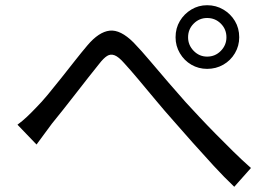

<svg xmlns="http://www.w3.org/2000/svg" viewBox="-20 -734 1040 736"><path d="M47 -256Q66 -270 82.5 -285.5Q99 -301 119 -322Q139 -342 163.5 -371.5Q188 -401 214.5 -434.5Q241 -468 267 -501Q293 -534 315 -560Q359 -612 400.5 -616.5Q442 -621 492 -571Q522 -540 556 -499.5Q590 -459 625.5 -418Q661 -377 692 -342Q715 -317 744 -286Q773 -255 806 -221.5Q839 -188 873.5 -154Q908 -120 942 -90L878 -18Q840 -54 799 -98.5Q758 -143 718 -188Q678 -233 644 -272Q611 -309 576.5 -350.5Q542 -392 510.5 -429.5Q479 -467 456 -492Q435 -516 419.5 -522Q404 -528 390.5 -519.5Q377 -511 360 -489Q342 -467 319 -437.5Q296 -408 271 -376Q246 -344 222 -313.5Q198 -283 179 -260Q164 -240 148 -218Q132 -196 120 -180ZM701 -591Q701 -561 722.5 -539Q744 -517 774 -517Q805 -517 826.5 -539Q848 -561 848 -591Q848 -622 826.5 -643.5Q805 -665 774 -665Q744 -665 722.5 -643.5Q701 -622 701 -591ZM653 -591Q653 -626 669.5 -653.5Q686 -681 713.5 -697.5Q741 -714 774 -714Q808 -714 836 -697.5Q864 -681 880.5 -653.5Q897 -626 897 -591Q897 -558 880.5 -530Q864 -502 836 -486Q808 -470 774 -470Q741 -470 713.5 -486Q686 -502 669.5 -530Q653 -558 653 -591Z"/></svg>

Font: Noto Sans HK
Style: Regular
Weight: 400
Designer: Ryoko NISHIZUKA 西塚涼子 (kana, bopomofo & ideographs); Paul D. Hunt (Latin, Greek & Cyrillic); Sandoll Communications 산돌커뮤니
Foundry: Adobe
Version: Version 2.004-H2;hotconv 1.0.118;makeotfexe 2.5.65603